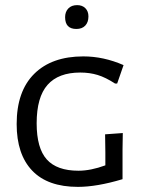

<svg xmlns="http://www.w3.org/2000/svg" viewBox="-20 -723 566 749"><path d="M313 -691C305 -699 294.3 -703 281 -703C266.3 -703 254.8 -698.7 246.5 -690C238.2 -681.3 234 -670 234 -656C234 -625.3 248.7 -610 278 -610C292.7 -610 304.2 -614.3 312.5 -623C320.8 -631.7 325 -643.7 325 -659C325 -672.3 321 -683 313 -691ZM462 -469C410 -491.7 357.7 -503 305 -503C223 -503 159.2 -480.3 113.5 -435C67.8 -389.7 45 -324.3 45 -239C45 -160.3 65.2 -99.8 105.5 -57.5C145.8 -15.2 205.3 6 284 6C333.3 6 391.3 -4 458 -24V-139L459 -204L390 -199L391 -128V-78C353 -64 318 -57 286 -57C230 -57 188.8 -71.7 162.5 -101C136.2 -130.3 123 -177.3 123 -242C123 -310 137.2 -360 165.5 -392C193.8 -424 236.3 -440 293 -440C317.7 -440 340.3 -436.8 361 -430.5C381.7 -424.2 404.3 -413 429 -397H437Z"/></svg>

Font: Alegreya Sans SC
Style: Regular
Weight: 400
Designer: Juan Pablo del Peral
Foundry: Huerta Tipografica
Version: Version 1.000;PS 001.000;hotconv 1.0.70;makeotf.lib2.5.58329